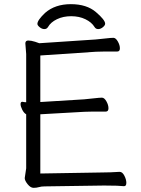

<svg xmlns="http://www.w3.org/2000/svg" viewBox="-20 -894 678 924"><path d="M160 -779Q160 -797 197 -832Q245 -874 321 -874Q397 -874 441.5 -836Q486 -798 486 -780Q486 -772 475 -763Q464 -754 452.5 -754Q441 -754 435 -764Q421 -787 391 -801.5Q361 -816 322.5 -816Q284 -816 254 -801.5Q224 -787 211 -764Q205 -754 193.5 -754Q182 -754 171 -763Q160 -772 160 -779ZM472 -64Q510 -64 555 -67H556Q569 -67 578.5 -48.5Q588 -30 588 -14Q588 2 577 2H576Q552 -1 489 -1H473L195 3Q179 3 167.5 6.5Q156 10 141.5 10Q127 10 113 -7.5Q99 -25 99 -37L106 -84V-344Q95 -350 87 -366Q79 -382 79 -393Q79 -404 87 -404H89Q97 -402 106 -402V-634L102 -685Q102 -699 116 -699Q130 -699 149 -693Q168 -687 169 -686L440 -704Q463 -706 488.5 -709Q514 -712 525.5 -712Q537 -712 547 -694.5Q557 -677 557 -661.5Q557 -646 544 -646H482Q455 -646 441 -645L174 -627V-403L385 -416Q408 -418 433.5 -421Q459 -424 470.5 -424Q482 -424 492 -406.5Q502 -389 502 -373Q502 -357 489 -357H426Q400 -357 386 -356L174 -344V-59Z"/></svg>

Font: LXGW Bright GB
Style: Regular
Weight: 400
Designer: Christian Thalmann (Catharsis Fonts)
Foundry: LXGW / Christian Thalmann (Catharsis Fonts) / Fontworks Inc.
Version: Version 5.510